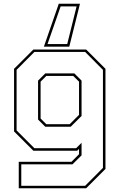

<svg xmlns="http://www.w3.org/2000/svg" viewBox="-20 -804 645 1024"><path d="M80 200V59H361L401.5 18.5V-10L391.5 0H158L55 -103V-437L158 -540H439.5L542.5 -437V97L439.5 200ZM93.5 187H434L529 91.5V-431.5L434 -527H163.5L68.5 -431.5V-108.5L163.5 -13.5H386L415 -42.5V24.5L366.5 72.5H93.5ZM221.5 -128 183 -166.5V-374L221.5 -412.5H376.5L415 -374V-185.5L357 -128ZM227 -141.5H351.5L401.5 -191.5V-368.5L370.5 -399H227L196.5 -368.5V-172ZM406.5 -784 349.5 -555H214L293.5 -784ZM388.5 -770H303.5L233.5 -569H338.5Z"/></svg>

Font: Tourney Thin Thin
Style: Regular
Weight: 250
Version: Version 1.015